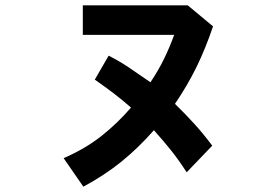

<svg xmlns="http://www.w3.org/2000/svg" viewBox="-20 -655 1040 721"><path d="M780 -556Q752 -473 718 -403.5Q684 -334 637 -265Q677 -226 711 -188.5Q745 -151 777 -108L681 -8Q650 -56 621 -92Q592 -128 558 -166Q499 -99 436 -48Q373 3 293 46L219 -61Q301 -97 360.5 -144Q420 -191 472 -251Q439 -280 407.5 -304Q376 -328 336 -356L388 -446Q433 -423 468.5 -398.5Q504 -374 545 -346Q575 -391 596 -434Q617 -477 634 -524H291V-635H685Z"/></svg>

Font: NanumGothicCoding
Style: Bold
Weight: 700
Monospace: yes
Designer: Kwon Bruce; Nicolas Noh; Sung-woo Choi; Go-un Cha; Soo-hyun Park;
Foundry: NHN Corporation
Version: Version 2.000;PS 1;hotconv 1.0.49;makeotf.lib2.0.14853